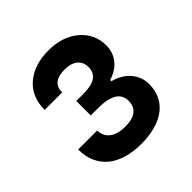

<svg xmlns="http://www.w3.org/2000/svg" viewBox="-117 -983 568 568"><g transform="rotate(-45 166.5 -699.0)"><path d="M161.6 -893.6C123 -893.6 91.3 -883.3 66.9 -862.8C42.5 -842.3 30.3 -813.5 30.3 -776.9H103.5C103.5 -805.7 121.1 -819.8 156.7 -819.8C191.4 -819.8 211.9 -803.2 211.9 -774.4C211.9 -744.6 189.9 -729.5 146.5 -729.5H115.2V-668.9H146.5C198.7 -668.9 225.1 -652.8 225.1 -620.6C225.1 -588.9 204.6 -573.2 163.1 -573.2C122.1 -573.2 97.2 -592.3 97.2 -624H17.6C17.6 -547.4 71.3 -503.4 161.6 -503.4C251 -503.4 303.2 -544.4 303.2 -612.3C303.2 -652.8 274.9 -686 230 -697.3V-702.6C270.5 -714.4 294.4 -744.1 294.4 -783.2C294.4 -814.9 282.2 -841.3 257.8 -862.3C233.4 -883.3 201.2 -893.6 161.6 -893.6Z"/></g></svg>

Font: Estedad Bold
Style: Regular
Weight: 700
Designer: Amin Abedi
Version: Version 7.3